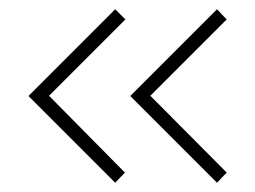

<svg xmlns="http://www.w3.org/2000/svg" viewBox="-20 -475 551 415"><path d="M229 -80 250 -102 86 -268 251 -433 229 -455 42 -268V-267ZM449 -80 470 -102 305 -268 470 -433 449 -455 262 -268V-267Z"/></svg>

Font: Advent Pro
Style: ExtraLight
Weight: 250
Designer: Andreas Kalpakidis
Foundry: Andreas Kalpakidis
Version: Version 2.002 2007